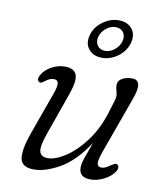

<svg xmlns="http://www.w3.org/2000/svg" viewBox="-81 -772 730 848"><g transform="rotate(10 284.0 -348.0)"><path d="M487 -77Q493.5 -73.5 494 -64.8Q494.5 -56 488 -46Q472 -21.5 441.5 -6.2Q411 9 382 9Q330 9 330 -35Q330 -52.5 338.5 -77.8Q347 -103 365 -151.5Q306.5 -63 242.2 -27Q178 9 128 9Q72 9 66.2 -30.8Q60.5 -70.5 87 -144.5L155.5 -335Q168 -369 165.8 -384.2Q163.5 -399.5 146.5 -399.5Q138 -399.5 129.2 -396.2Q120.5 -393 109 -384Q101 -378.5 95.5 -375.2Q90 -372 83.5 -376Q71 -384 82.5 -406Q96 -430.5 125 -446.5Q154 -462.5 185 -462.5Q226.5 -462.5 236.8 -435.8Q247 -409 226 -349.5L156 -151.5Q136.5 -95.5 142.8 -73.2Q149 -51 180 -51Q213.5 -51 257.8 -79.8Q302 -108.5 342.8 -161.8Q383.5 -215 407 -287Q421.5 -333 426.2 -349Q431 -365 431 -375Q431 -384 427 -396.2Q423 -408.5 423 -422.5Q423 -441 441.2 -451.8Q459.5 -462.5 487.5 -462.5Q512 -462.5 516.8 -440.2Q521.5 -418 503 -369L415 -125Q399.5 -82.5 401.2 -66.8Q403 -51 421 -51Q436.5 -51 459.5 -68Q468 -73.5 474.5 -76.8Q481 -80 487 -77ZM338 -529Q299.5 -529 278.8 -554.2Q258 -579.5 268 -617.5Q278 -655 311.8 -680Q345.5 -705 384 -705Q423 -705 443.2 -680Q463.5 -655 454 -617.5Q444 -579.5 410.5 -554.2Q377 -529 338 -529ZM375.5 -673Q353 -673 333 -656.8Q313 -640.5 306.5 -617.5Q300.5 -594 312.2 -577.8Q324 -561.5 347 -561.5Q369.5 -561.5 389.5 -578Q409.5 -594.5 415.5 -617.5Q421.5 -640.5 410 -656.8Q398.5 -673 375.5 -673Z"/></g></svg>

Font: Fraunces 9pt SuperSoft Light
Style: Italic
Weight: 300
Italic angle: -16°
Version: Version 1.000;[b76b70a41]